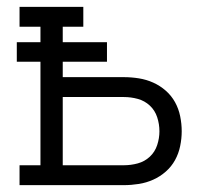

<svg xmlns="http://www.w3.org/2000/svg" viewBox="-20 -540 640 560"><path d="M37 0V-58H98V-360H29V-417H98V-462H37V-520H223V-462H163V-417H292V-360H163V-315H341Q363 -315 385 -311.5Q407 -308 427 -299Q447 -290 463.5 -275.5Q480 -261 490.5 -242Q501 -223 505.5 -201Q510 -179 510 -157Q510 -136 505.5 -114Q501 -92 490.5 -73Q480 -54 463.5 -39.5Q447 -25 427 -16Q407 -7 385 -3.5Q363 0 341 0ZM341 -58Q362 -58 382 -63.5Q402 -69 417 -83Q432 -97 438.5 -117Q445 -137 445 -157Q445 -178 438.5 -198Q432 -218 417 -232Q402 -246 382 -251.5Q362 -257 341 -257H163V-58Z"/></svg>

Font: Iosevka Etoile Light
Style: Regular
Weight: 300
Designer: Belleve Invis
Foundry: Belleve Invis
Version: Version 25.0.1; ttfautohint (v1.8.4)